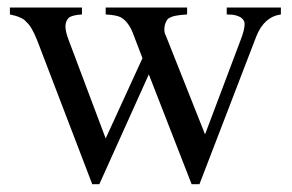

<svg xmlns="http://www.w3.org/2000/svg" viewBox="-20 -467 763 502"><path d="M714.4 -429.2Q670.9 -423.3 650.4 -372.6L501.5 14.6H481L369.1 -272.5L239.7 14.6H221.2L77.1 -361.8Q69.8 -379.9 63 -391.6Q56.2 -403.3 48.8 -409.7Q43.5 -416.5 32.2 -421.4Q21 -426.3 5.9 -429.2V-447.3H194.3V-429.2Q168.5 -427.7 159.7 -420.4Q151.4 -412.1 151.1 -398.4Q150.9 -384.8 159.7 -361.8L256.3 -105L352.5 -314.9L327.1 -381.3Q315.4 -410.2 296.4 -421.4Q285.2 -427.7 256.3 -429.2V-447.3H469.2V-429.2Q451.2 -428.2 439 -425.8Q426.8 -423.3 419.4 -418Q416.5 -415 414.1 -409.9Q411.6 -404.8 410.4 -398.4Q409.2 -392.1 409.9 -385.3Q410.6 -378.4 414.1 -372.6L516.1 -115.7L608.9 -361.8Q619.6 -389.2 619.6 -404.3Q619.6 -407.2 618.2 -411.4Q616.7 -415.5 611.8 -419.7Q606.9 -423.8 597.7 -426.5Q588.4 -429.2 572.8 -429.2V-447.3H714.4Z"/></svg>

Font: Doulos SIL Eur
Style: Regular
Weight: 400
Designer: Walt Agee, Victor Gaultney, Peter Martin, Debbi Hosken, Becca Hirsbrunner
Foundry: SIL International
Version: Version 5.000